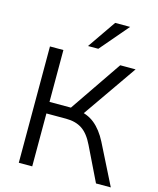

<svg xmlns="http://www.w3.org/2000/svg" viewBox="-135 -1031 926 1124"><g transform="rotate(15 328.5 -468.5)"><path d="M88.1 0V-705H169.5V-390.7H312.8L288.4 -374.7L513.9 -705H607.1L368.2 -361.3L338.3 -387.3Q401.5 -380.5 445.7 -344.8Q489.9 -309 522.8 -244.6L645.7 0H556L455.3 -206.7Q425.5 -268.7 386.3 -294.7Q347 -320.7 289.2 -320.7H169.5V0ZM302.6 -765 421.1 -936.9H511.8L365 -765Z"/></g></svg>

Font: Mulish ExtraLight
Style: Regular
Weight: 200
Designer: Vernon Adams
Foundry: Vernon Adams
Version: Version 3.603